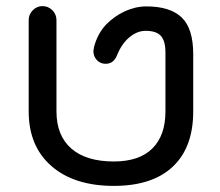

<svg xmlns="http://www.w3.org/2000/svg" viewBox="-20 -603 720 629"><path d="M74 -238V-537Q74 -556 87.5 -569.5Q101 -583 119 -583Q138 -583 151.5 -569.5Q165 -556 165 -537V-238Q165 -159 213.5 -116.5Q262 -74 353 -74Q436 -74 479 -116.5Q522 -159 522 -238V-431Q522 -469 507 -485.5Q492 -502 457 -502Q429 -502 403.5 -480.5Q378 -459 363 -421Q352 -394 326 -394Q309 -394 297.5 -406Q286 -418 286 -436Q286 -440 287 -442L288 -449Q299 -491 326 -521Q354 -550 389 -566Q424 -582 460 -582Q537 -582 575 -546Q613 -510 613 -425V-238Q613 -120 546 -57Q479 6 353 6Q223 6 148.5 -59Q74 -124 74 -238Z"/></svg>

Font: 寒蝉全圆体
Style: Regular
Weight: 400
Designer: Warren2060
      Designed by Motoya company      

      [Varela Round]
      Joe Prince(Latin component); Avraham Cornf
Foundry: ChillType
Version: Version 3.200